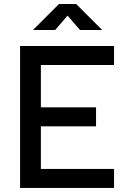

<svg xmlns="http://www.w3.org/2000/svg" viewBox="-20 -918 626 938"><path d="M78.1 0H537.1V-92.8H179.7V-300.8H449.2V-393.6H179.7V-600.6H537.1V-693.4H78.1ZM141.1 -771.5H249.5L310.1 -841.8L370.6 -771.5H479L352.1 -898.4H268.1Z"/></svg>

Font: Cascadia Mono NF
Style: Regular
Weight: 400
Monospace: yes
Designer: Aaron Bell
Foundry: Saja Typeworks
Version: Version 2404.023